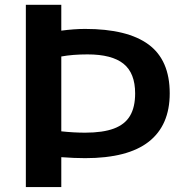

<svg xmlns="http://www.w3.org/2000/svg" viewBox="-20 -760 760 780"><path d="M85 -740.5H229V-635.5Q282 -642.5 325.5 -642.5Q498 -642.5 583.8 -579Q669.5 -515.5 669.5 -381Q669.5 -251 584.2 -184.2Q499 -117.5 326 -117.5Q282.5 -117.5 229 -121.5V0H85ZM529 -380.5Q529 -463 481.8 -501Q434.5 -539 335.5 -539Q275 -539 229 -530.5V-226.5Q279.5 -221 326 -221Q398 -221 442.8 -237.8Q487.5 -254.5 508.2 -289.5Q529 -324.5 529 -380.5Z"/></svg>

Font: Encode Sans Expanded SemiBold
Style: Regular
Weight: 600
Width: 7
Designer: Multiple Designers
Foundry: Impallari Type
Version: Version 2.000